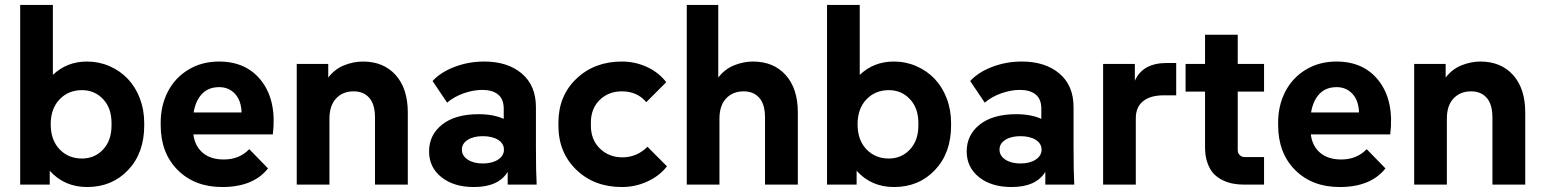

<svg xmlns="http://www.w3.org/2000/svg" viewBox="-20 -750 6273 780"><path d="M334 9.8Q241.7 9.8 182.1 -56.2V0H62V-730H194.8V-445.8Q252 -500 333 -500Q381.8 -500 424.6 -481.4Q467.3 -462.9 498.5 -430.4Q529.8 -397.9 547.9 -351.1Q565.9 -304.2 565.9 -250V-240.2Q565.9 -128.4 500.5 -59.3Q435.1 9.8 334 9.8ZM313 -106Q364.3 -106 398.7 -142.6Q433.1 -179.2 433.1 -240.2V-250Q433.1 -311 398.7 -347.4Q364.3 -383.8 313 -383.8Q257.8 -383.8 221.9 -346.2Q186 -308.6 186 -245.1Q186 -181.2 221.9 -143.6Q257.8 -106 313 -106Z M882.8 9.8Q771 9.8 701.9 -59.3Q632.8 -128.4 632.8 -242.2V-252Q632.8 -321.3 661.9 -377.7Q690.9 -434.1 745.4 -467Q799.8 -500 869.6 -500Q982.9 -500 1043.7 -419.2Q1104.5 -338.4 1088.4 -204.1H765.6Q771.5 -156.7 803.5 -129.4Q835.4 -102.1 889.6 -102.1Q952.1 -102.1 992.7 -144L1068.8 -65.9Q1009.3 9.8 882.8 9.8ZM870.6 -396Q826.7 -396 800.5 -368.4Q774.4 -340.8 766.6 -293H961.4Q960 -341.3 934.8 -368.7Q909.7 -396 870.6 -396Z M1185.5 0V-490.2H1313.5V-435.1Q1340.8 -470.2 1378.9 -485.1Q1417 -500 1454.6 -500Q1538.1 -500 1587.4 -445.1Q1636.7 -390.1 1636.7 -293V0H1503.4V-272Q1503.4 -326.2 1480.2 -352.5Q1457 -378.9 1416.5 -378.9Q1372.6 -378.9 1345.5 -350.1Q1318.4 -321.3 1318.4 -268.1V0Z M1905.3 9.8Q1823.2 9.8 1773.2 -30.3Q1723.1 -70.3 1723.1 -134.8Q1723.1 -202.1 1776.4 -244.1Q1829.6 -286.1 1924.3 -286.1Q1984.4 -286.1 2026.4 -267.1V-308.1Q2026.4 -347.7 2003.2 -366.2Q1980 -384.8 1939.5 -384.8Q1903.3 -384.8 1864 -371.1Q1824.7 -357.4 1796.4 -333L1737.3 -420.9Q1770.5 -457 1827.1 -478.5Q1883.8 -500 1947.3 -500Q2042 -500 2099.6 -451.4Q2157.2 -402.8 2157.2 -314.9V-155.8Q2157.2 -51.8 2160.2 0H2042.5V-51.8Q2004.9 9.8 1905.3 9.8ZM1941.4 -85.9Q1979.5 -85.9 2003.4 -101.6Q2027.3 -117.2 2027.3 -142.1Q2027.3 -167 2003.7 -181.9Q1980 -196.8 1941.4 -196.8Q1903.8 -196.8 1880.1 -181.9Q1856.4 -167 1856.4 -142.1Q1856.4 -117.2 1880.1 -101.6Q1903.8 -85.9 1941.4 -85.9Z M2506.3 9.8Q2394 9.8 2321.3 -60.3Q2248.5 -130.4 2248.5 -240.2V-251Q2248.5 -360.8 2321.8 -430.4Q2395 -500 2506.3 -500Q2561 -500 2609.1 -477.5Q2657.2 -455.1 2686.5 -416L2605.5 -335Q2568.8 -378.9 2506.3 -378.9Q2452.1 -378.9 2416.3 -344Q2380.4 -309.1 2380.4 -251V-240.2Q2380.4 -182.1 2417.2 -146.5Q2454.1 -110.8 2508.3 -110.8Q2567.4 -110.8 2610.4 -153.8L2689.5 -74.2Q2659.2 -35.2 2610.1 -12.7Q2561 9.8 2506.3 9.8Z M2770 0V-730H2897.9V-435.1Q2925.3 -470.2 2963.4 -485.1Q3001.5 -500 3039.1 -500Q3122.6 -500 3171.9 -445.1Q3221.2 -390.1 3221.2 -293V0H3087.9V-272Q3087.9 -326.2 3064.7 -352.5Q3041.5 -378.9 3001 -378.9Q2957 -378.9 2929.9 -350.1Q2902.8 -321.3 2902.8 -268.1V0Z M3611.8 9.8Q3519.5 9.8 3460 -56.2V0H3339.8V-730H3472.7V-445.8Q3529.8 -500 3610.8 -500Q3659.7 -500 3702.4 -481.4Q3745.1 -462.9 3776.4 -430.4Q3807.6 -397.9 3825.7 -351.1Q3843.8 -304.2 3843.8 -250V-240.2Q3843.8 -128.4 3778.3 -59.3Q3712.9 9.8 3611.8 9.8ZM3590.8 -106Q3642.1 -106 3676.5 -142.6Q3710.9 -179.2 3710.9 -240.2V-250Q3710.9 -311 3676.5 -347.4Q3642.1 -383.8 3590.8 -383.8Q3535.6 -383.8 3499.8 -346.2Q3463.9 -308.6 3463.9 -245.1Q3463.9 -181.2 3499.8 -143.6Q3535.6 -106 3590.8 -106Z M4089.4 9.8Q4007.3 9.8 3957.3 -30.3Q3907.2 -70.3 3907.2 -134.8Q3907.2 -202.1 3960.4 -244.1Q4013.7 -286.1 4108.4 -286.1Q4168.5 -286.1 4210.4 -267.1V-308.1Q4210.4 -347.7 4187.3 -366.2Q4164.1 -384.8 4123.5 -384.8Q4087.4 -384.8 4048.1 -371.1Q4008.8 -357.4 3980.5 -333L3921.4 -420.9Q3954.6 -457 4011.2 -478.5Q4067.9 -500 4131.3 -500Q4226.1 -500 4283.7 -451.4Q4341.3 -402.8 4341.3 -314.9V-155.8Q4341.3 -51.8 4344.2 0H4226.6V-51.8Q4189 9.8 4089.4 9.8ZM4125.5 -85.9Q4163.6 -85.9 4187.5 -101.6Q4211.4 -117.2 4211.4 -142.1Q4211.4 -167 4187.7 -181.9Q4164.1 -196.8 4125.5 -196.8Q4087.9 -196.8 4064.2 -181.9Q4040.5 -167 4040.5 -142.1Q4040.5 -117.2 4064.2 -101.6Q4087.9 -85.9 4125.5 -85.9Z M4461.4 0V-490.2H4590.3V-421.9Q4622.1 -494.1 4720.2 -494.1H4758.3V-362.8H4708.5Q4653.3 -362.8 4623.8 -338.9Q4594.2 -314.9 4594.2 -270V0Z M5035.2 0Q5011.7 0 4990.7 -3.7Q4969.7 -7.3 4948 -17.6Q4926.3 -27.8 4910.9 -43.9Q4895.5 -60.1 4885.5 -87.6Q4875.5 -115.2 4875.5 -150.9V-377.9H4796.4V-490.2H4875.5V-608.9H5008.3V-490.2H5115.2V-377.9H5008.3V-140.1Q5008.3 -127.9 5016.4 -119.9Q5024.4 -111.8 5036.1 -111.8H5115.2V0Z M5422.4 9.8Q5310.5 9.8 5241.5 -59.3Q5172.4 -128.4 5172.4 -242.2V-252Q5172.4 -321.3 5201.4 -377.7Q5230.5 -434.1 5284.9 -467Q5339.4 -500 5409.2 -500Q5522.5 -500 5583.3 -419.2Q5644 -338.4 5627.9 -204.1H5305.2Q5311 -156.7 5343 -129.4Q5375 -102.1 5429.2 -102.1Q5491.7 -102.1 5532.2 -144L5608.4 -65.9Q5548.8 9.8 5422.4 9.8ZM5410.2 -396Q5366.2 -396 5340.1 -368.4Q5314 -340.8 5306.2 -293H5501Q5499.5 -341.3 5474.4 -368.7Q5449.2 -396 5410.2 -396Z M5725.1 0V-490.2H5853V-435.1Q5880.4 -470.2 5918.5 -485.1Q5956.5 -500 5994.1 -500Q6077.6 -500 6127 -445.1Q6176.3 -390.1 6176.3 -293V0H6043V-272Q6043 -326.2 6019.8 -352.5Q5996.6 -378.9 5956.1 -378.9Q5912.1 -378.9 5885 -350.1Q5857.9 -321.3 5857.9 -268.1V0Z"/></svg>

Font: SUSE
Style: Bold
Weight: 700
Designer: Rene Bieder
Foundry: SUSE
Version: Version 1.000